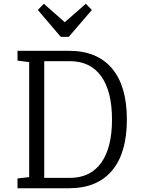

<svg xmlns="http://www.w3.org/2000/svg" viewBox="-20 -1000 751 1020"><path d="M73 0V-52L135 -59V-670L73 -678V-730H347Q496 -730 575 -636.5Q654 -543 654 -365Q654 -187 575 -93.5Q496 0 347 0ZM215 -55H351Q460 -55 517.5 -135Q575 -215 575 -365Q575 -515 517.5 -595Q460 -675 351 -675H215ZM303 -804 181 -947 213 -980 324 -882 436 -980 468 -947 345 -804Z"/></svg>

Font: Fauna One
Style: Regular
Weight: 400
Designer: Eduardo Rodriguez Tunni
Foundry: Eduardo Rodriguez Tunni
Version: Version 2.001; ttfautohint (v1.8.4.7-5d5b);gftools[0.9.23]